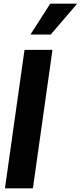

<svg xmlns="http://www.w3.org/2000/svg" viewBox="-20 -1020 438 1040"><path d="M252 -1000H397.9L254.9 -833H145ZM112.8 -750H264.2L158.2 0H6.8Z"/></svg>

Font: Oakes Grotesk
Style: Bold Italic
Weight: 700
Designer: Samuel Oakes
Foundry: Samuel Oakes
Version: Version 1.0 | wf-rip DC20170320